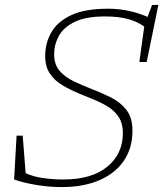

<svg xmlns="http://www.w3.org/2000/svg" viewBox="-20 -752 665 782"><path d="M519.5 -220Q519.5 -148.5 484.2 -97Q449 -45.5 384.2 -17.8Q319.5 10 230.5 10Q179.5 10 125.2 0.8Q71 -8.5 37.5 -21L47.5 -199.5H72.5L84.5 -46.5Q115.5 -32.5 155 -26.8Q194.5 -21 238 -21Q354 -21 417.2 -73.2Q480.5 -125.5 480.5 -210.5Q480.5 -248 464.8 -273.2Q449 -298.5 423 -315.2Q397 -332 366.8 -344.5Q336.5 -357 307 -369Q268 -385 235.5 -404Q203 -423 183.5 -451.8Q164 -480.5 164 -524.5Q164 -575.5 188.5 -619.2Q213 -663 269 -689.8Q325 -716.5 420 -716.5Q466.5 -716.5 508.8 -706.8Q551 -697 581 -683L599.5 -732H625L577.5 -499.5H547.5L567.5 -644Q538.5 -664.5 500.5 -674.8Q462.5 -685 407.5 -685Q330 -685 284.5 -663Q239 -641 219.8 -605.8Q200.5 -570.5 200.5 -531Q200.5 -489.5 222.5 -463.8Q244.5 -438 279.8 -421.2Q315 -404.5 354.5 -389Q394 -374 432 -355Q470 -336 494.8 -304.5Q519.5 -273 519.5 -220Z"/></svg>

Font: Newsreader Caption ExtraLight
Style: Italic
Weight: 275
Italic angle: -17°
Designer: Hugues Gentile
Foundry: Production Type
Version: Version 1.001